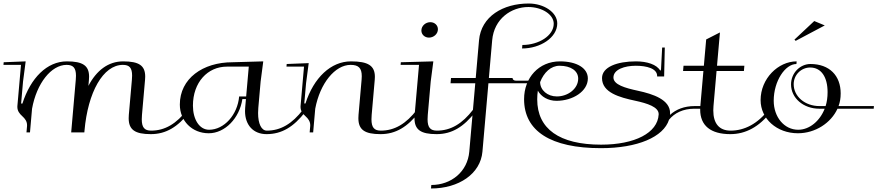

<svg xmlns="http://www.w3.org/2000/svg" viewBox="-21 -755 5004 1095"><path d="M0 -400 -1.3 -385H98.7L78.1 -150C78 -148.4 78 -146.9 78 -145.4C78 -122.9 89.5 -107.4 106 -92.5C122.1 -77.9 133.3 -62.7 133.3 -40.9C133.3 -39 133.2 -37 133.1 -35L130 0H150L161.8 -135C187.8 -279.7 271.3 -385 358.7 -385C396.6 -385 412.3 -367.8 412.3 -322.8C412.3 -315.9 412 -308.3 411.2 -300L385 0H460C460.3 -3.3 460.6 -6.7 460.9 -10C480 -229 567.1 -385 679.7 -385C717.4 -385 732.4 -368 732.4 -323.7C732.4 -316.6 732 -308.7 731.2 -300L713.7 -100C713.2 -93.3 712.9 -86.9 712.9 -80.8C712.9 -14.9 748.8 10 839.1 10C925.6 10 993.7 -31 1060.2 -117L1047.4 -130C985.3 -49 919.6 -10 840.9 -10C803.2 -10 787.5 -28 787.5 -74.8C787.5 -82.4 787.9 -90.8 788.7 -100L806.2 -300C806.8 -306.3 807.1 -312.3 807.1 -318C807.1 -381.1 771.9 -405 681.4 -405C596.2 -405 529.1 -353.1 483.2 -265.3C484.2 -276.9 485.2 -288.4 486.2 -300C486.8 -306.2 487.1 -312 487.1 -317.6C487.1 -381 451 -405 360.4 -405C246.8 -405 153.7 -310.6 106.7 -164.3L99.4 -164.5L110.4 -290L125.4 -405Z M1397.8 -375 1382.9 -205H1342.9C1333.8 -100.1 1256.9 -15 1171.3 -15C1115.8 -15 1079.3 -74.8 1079.3 -152.5C1079.3 -285.6 1163.3 -375 1272.8 -375ZM1480.4 -405 1305 -400C1135.1 -400 1004.6 -306.6 1004.6 -158.6C1004.6 -66.9 1073.1 5 1169.6 5C1262 5 1345.2 -81.1 1361.2 -190H1381.6L1377.2 -140C1376.7 -133.6 1376.4 -127.4 1376.4 -121.4C1376.4 -41.8 1423.8 10 1499.1 10C1585.6 10 1653.7 -31 1720.2 -117L1707.4 -130C1645.3 -49 1579.6 -10 1500.9 -10C1469.7 -10 1450.9 -49.1 1450.9 -110.3C1450.9 -119.7 1451.3 -129.6 1452.2 -140L1465.4 -290Z M1614.1 -390 1612.8 -375H1712.8L1693.1 -150C1693 -148.4 1693 -146.9 1693 -145.4C1693 -122.9 1704.5 -107.4 1721 -92.5C1737.1 -77.9 1748.3 -62.7 1748.3 -40.9C1748.3 -39 1748.2 -37 1748.1 -35L1745 0H1765L1776.8 -135C1804.1 -280.6 1890.1 -385 1978.7 -385C2023.8 -385 2042.2 -367.1 2042.2 -320.3C2042.2 -314.1 2041.9 -307.3 2041.2 -300L2023.7 -100C2023.2 -93.3 2022.9 -86.9 2022.9 -80.8C2022.9 -14.9 2058.8 10 2149.1 10C2235.6 10 2303.7 -31 2370.2 -117L2357.4 -130C2295.3 -49 2229.6 -10 2150.9 -10C2113.2 -10 2097.5 -28 2097.5 -74.8C2097.5 -82.4 2097.9 -90.8 2098.7 -100L2116.2 -300C2116.8 -305.8 2117 -311.3 2117 -316.6C2117 -380.8 2078.3 -405 1980.4 -405C1866.5 -405 1768.3 -312.2 1721.1 -165H1714.4L1724.5 -280L1739.6 -395Z M2450.4 -405 2265 -400 2263.7 -385H2368.7L2343.7 -100C2343.2 -93.3 2342.9 -86.9 2342.9 -80.8C2342.9 -14.9 2378.8 10 2469.1 10C2555.6 10 2623.7 -31 2690.2 -117L2677.4 -130C2615.3 -49 2549.6 -10 2470.9 -10C2433.2 -10 2417.5 -28 2417.5 -74.8C2417.5 -82.4 2417.9 -90.8 2418.7 -100L2435.4 -290ZM2433.2 -628.5C2406.6 -628.5 2382.2 -607.8 2382.2 -580.9C2382.2 -558.3 2400.9 -540.5 2425.5 -540.5C2452.2 -540.5 2476.5 -561.2 2476.5 -588.1C2476.5 -610.7 2457.9 -628.5 2433.2 -628.5Z M2958.1 -498.5 2956.4 -478.5C3060.4 -478.5 3157.1 -540.3 3157.1 -621.5C3157.1 -684.7 3081.1 -735 2994.3 -735C2848.1 -735 2722.9 -661.5 2710.9 -525L2692.1 -310L2551.1 -310L2548.5 -280H2689.5L2655.4 110C2645.4 224 2552.8 300 2438.8 300L2437 320C2596 320 2719.4 236 2730.4 110L2764.5 -280H2899.5H3034.5L3035.8 -295H2920.8C2909.8 -295 2902.1 -301.7 2902.1 -310L2767.1 -310L2785.9 -525C2796.7 -648.5 2895.1 -715 2992.6 -715C3068.9 -715 3137 -672.9 3137 -619.9C3137 -551 3050.8 -498.5 2958.1 -498.5Z M3770.4 -484.1H3755.4L3748.8 -358.5C3747.4 -356.1 3746.1 -353.7 3744.8 -351.3C3725.2 -387.7 3667.6 -405 3606.2 -405C3499.6 -405 3412.4 -373.4 3412.4 -309.5C3412.4 -226.9 3512.2 -199.7 3601.1 -180.6C3672.1 -165.4 3735.5 -144.6 3735.5 -104.1C3735.5 -103.4 3735.5 -102.7 3735.4 -102C3729.9 3 3599.3 70 3407.3 70C3169 70 3042.8 -20.1 3042.8 -188.2C3042.8 -204.6 3044.1 -222.8 3046.4 -237.8C3065.4 -203.3 3105 -180 3152.7 -180C3246.4 -180 3331.6 -234.7 3331.6 -307.5C3331.6 -366.3 3269.2 -405 3172.4 -405C3052.2 -405 2967.9 -312 2967.9 -189.3C2967.9 -7.5 3119.6 90 3406.3 90C3615.1 90 3763.4 26.3 3794.6 -72.4C3825.8 -110.6 3874.8 -135 3939.1 -135H3998.1L3998.9 -150H3939.9C3881.3 -150 3834 -131.1 3800.1 -99.8C3800.4 -103 3800.6 -106.4 3800.6 -109.9C3800.6 -186 3705.3 -218.5 3617.1 -237.4C3543.7 -253.2 3477.5 -272.2 3477.5 -313C3477.5 -359.2 3542.1 -380 3604.9 -380C3667.2 -380 3726.8 -364.4 3726.8 -321.6L3726.7 -319.1H3766.7ZM3059.4 -286.8C3080.7 -341.8 3121.1 -380 3170.2 -380C3235 -380 3276.5 -350.8 3276.5 -306.5C3276.5 -249 3218.1 -205 3154.9 -205C3100.9 -205 3059.7 -241 3059.4 -286.8Z M4065.6 -350H4221.6L4224.2 -380H4068.2L4084.9 -570L4006.4 -530L3993.2 -380H3877.2L3874.6 -350H3990.6L3973.1 -150C3972.5 -143.1 3972.2 -136.4 3972.2 -130C3972.2 -38.8 4031.8 10 4144.1 10C4230.6 10 4308.7 -31 4375.2 -117L4362.4 -130C4300.3 -49 4224.6 -10 4145.9 -10C4081.2 -10 4047 -50.1 4047 -125.2C4047 -133.1 4047.4 -141.4 4048.1 -150Z M4522.4 -405C4417.3 -405 4316.8 -307.2 4316.8 -183.9C4316.8 -78.2 4408.7 5 4529.6 5C4628.8 5 4718.3 -53.7 4755.3 -135H4961.8L4963.1 -150H4761.4C4769.5 -172.4 4773.5 -194.3 4773.5 -222.3C4773.5 -323.8 4709.2 -390 4601.1 -390C4542.4 -390 4490.4 -339 4490.4 -273.6C4490.4 -196.1 4560.2 -135 4651.8 -135H4682.3C4654.8 -64.9 4595.6 -15 4531.3 -15C4451.2 -15 4391.6 -87.6 4391.6 -180.6C4391.6 -293 4457.3 -390 4521.1 -390ZM4687.6 -150H4653.1C4569.4 -150 4505.5 -205.1 4505.5 -274.9C4505.5 -328.7 4548.8 -370 4599.4 -370C4663.1 -370 4698.8 -314.9 4698.8 -229.5C4698.8 -199.7 4695.1 -174 4687.6 -150ZM4509.8 -529 4516.8 -522 4682.8 -610 4622.8 -635Z"/></svg>

Font: Galberik
Style: Regular
Weight: 400
Designer: Gluk
Foundry: Gluk
Version: Version 0.50